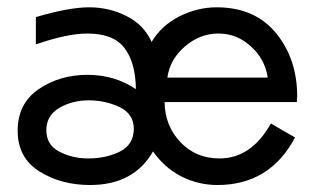

<svg xmlns="http://www.w3.org/2000/svg" viewBox="-20 -828 883 536"><path d="M447.3 -611.3Q517.6 -611.3 727.5 -611.3Q719.7 -663.1 680.7 -698.2Q641.6 -734.4 589.8 -734.4Q538.1 -734.4 496.1 -698.2Q454.1 -662.1 447.3 -611.3ZM227.5 -547.9Q182.6 -547.9 146.5 -527.3Q109.4 -505.9 109.4 -464.8Q109.4 -423.8 144.5 -405.3Q180.7 -385.7 226.6 -385.7Q276.4 -385.7 315.4 -405.3Q353.5 -424.8 353.5 -468.8Q353.5 -509.8 313.5 -529.3Q273.4 -547.9 227.5 -547.9ZM808.6 -543Q716.8 -543 439.5 -543Q440.4 -476.6 483.4 -431.6Q526.4 -385.7 592.8 -385.7Q681.6 -385.7 736.3 -483.4Q758.8 -469.7 803.7 -444.3Q733.4 -311.5 586.9 -311.5Q533.2 -311.5 485.4 -335.9Q438.5 -360.4 407.2 -405.3Q353.5 -311.5 231.4 -311.5Q150.4 -311.5 89.8 -349.6Q29.3 -387.7 29.3 -462.9Q29.3 -539.1 87.9 -579.1Q146.5 -619.1 224.6 -619.1Q299.8 -619.1 359.4 -579.1Q358.4 -654.3 327.1 -694.3Q296.9 -734.4 223.6 -734.4Q168 -734.4 80.1 -704.1Q80.1 -729.5 80.1 -780.3Q172.9 -807.6 228.5 -807.6Q285.2 -807.6 333 -783.2Q381.8 -758.8 403.3 -710.9Q429.7 -755.9 480.5 -782.2Q531.2 -807.6 585 -807.6Q694.3 -807.6 753.9 -731.4Q809.6 -660.2 809.6 -559.6Q809.6 -551.8 808.6 -543Z"/></svg>

Font: Das Gitter
Style: Book
Weight: 400
Version: Version 006.000